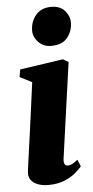

<svg xmlns="http://www.w3.org/2000/svg" viewBox="-56 -826 420 869"><g transform="rotate(-5 154.0 -391.0)"><path d="M128.5 10.5Q100 10.5 79.2 2.2Q58.5 -6 48.2 -21.5Q38 -37 41 -59Q43 -76 47 -104.2Q51 -132.5 56.2 -170.2Q61.5 -208 67.8 -253.8Q74 -299.5 81 -351.5Q88 -403.5 95.5 -459.5L40.5 -487.5L46.5 -521.5L243 -550.5L267.5 -536L207 -104Q204.5 -86 208.8 -77.8Q213 -69.5 223.5 -69.5Q233 -69.5 243 -74.5Q253 -79.5 268.5 -92L281.5 -61Q272.5 -49.5 252.8 -32.5Q233 -15.5 202 -2.5Q171 10.5 128.5 10.5ZM195 -615.5Q160.5 -615.5 137.2 -640.2Q114 -665 115.5 -695.5Q117 -735 141.5 -763.2Q166 -791.5 210.5 -791.5Q251 -791.5 272.5 -766.8Q294 -742 293.5 -713Q293 -673.5 269.2 -644.5Q245.5 -615.5 195 -615.5Z"/></g></svg>

Font: Merriweather 60pt Black
Style: Italic
Weight: 900
Italic angle: -7.8°
Version: Version 2.101